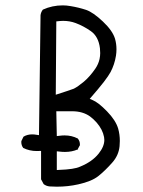

<svg xmlns="http://www.w3.org/2000/svg" viewBox="-20 -721 540 726"><path d="M218.8 -642.1Q243.7 -642.1 266.1 -633.8Q295.9 -622.6 323.2 -603.5Q352.5 -583 357.9 -538.6Q358.9 -530.3 358.9 -520Q358.9 -509.8 356.4 -497.6Q352.1 -478.5 340.8 -461.9Q319.8 -431.2 297.4 -412.4Q274.9 -393.6 259.3 -385.7Q241.2 -378.9 190.9 -362.8L192.9 -640.1Q209.5 -642.1 218.8 -642.1ZM194.8 -15.1Q236.8 -15.1 275.9 -23.9Q327.1 -35.2 352.5 -55.7Q378.9 -77.1 404.3 -106Q428.7 -133.3 432.1 -168Q433.1 -178.2 433.1 -188Q433.1 -212.4 426.8 -234.9Q417.5 -266.1 384.8 -299.8Q351.6 -334 329.6 -342.8L319.3 -347.2Q354.5 -387.7 372.6 -411.1Q390.6 -434.6 397.9 -448.2Q413.1 -476.6 418.5 -510.3Q420.4 -522.5 420.4 -534.7Q420.4 -555.2 415 -574.2Q405.8 -605 369.1 -639.6Q332.5 -674.3 305.7 -683.6Q277.3 -692.9 247.6 -697.8Q231.4 -700.7 217.8 -700.7Q177.2 -700.7 142.1 -684.6Q134.8 -675.3 133.3 -663.6L127.4 -210L117.7 -211.4Q109.4 -212.9 101.6 -212.9Q83 -212.9 68.8 -204.1L61 -188Q60.5 -186 60.5 -184.6Q60.5 -170.9 67.9 -161.6Q91.3 -149.9 119.1 -149.9Q123 -149.9 135.3 -150.4V-43L145 -24.9Q154.3 -17.6 167 -16.1Q181.2 -15.1 194.8 -15.1ZM224.1 -209Q214.4 -209 204.1 -207.5L194.8 -206.5L192.9 -300.3H252.9Q293 -300.3 320.3 -280.8Q333 -271.5 345.2 -257.8Q368.2 -231.4 373.5 -202.6Q374.5 -197.3 374.5 -191.9Q374.5 -167 353 -140.1Q328.6 -109.4 282.7 -90.8Q261.2 -80.6 203.6 -78.6L194.8 -78.1V-148.9L204.1 -147.9Q215.3 -146.5 225.6 -146.5Q252 -146.5 273.4 -155.8L281.7 -171.4Q282.2 -172.9 282.2 -174.3Q282.2 -188 273.9 -197.3Q251.5 -209 224.1 -209ZM273.9 -197.3Q273.4 -197.8 273.4 -198.2L275.4 -196.8Q274.9 -197.3 273.9 -197.3ZM281.7 -171.4 282.7 -172.9 281.7 -169.9Q281.7 -170.4 281.7 -171.4ZM273.4 -155.8Q274.4 -156.2 275.9 -156.7L272 -153.3ZM282.7 -90.8 283.2 -91.3Q282.7 -91.3 282.7 -90.8Z"/></svg>

Font: NaikaiFont
Style: Light
Weight: 300
Version: Version 1.89